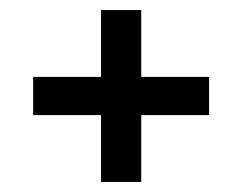

<svg xmlns="http://www.w3.org/2000/svg" viewBox="-20 -472 482 382"><path d="M181 -243H46V-319H181V-452H261V-319H396V-243H261V-110H181Z"/></svg>

Font: Cabin
Style: Regular
Weight: 400
Designer: Pablo Impallari
Foundry: Pablo Impallari. http://www.impallari.com Igino Marini. http://www.ikern.com
Version: Version 2.001